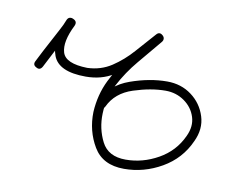

<svg xmlns="http://www.w3.org/2000/svg" viewBox="-45 -328 461 390"><g transform="rotate(10 185.5 -133.0)"><path d="M34 -167Q29 -158 21 -163Q13 -167 17 -175Q29 -199 41.5 -222Q54 -245 66 -269Q70 -277 78 -273Q87 -269 83 -260Q65 -224 71.5 -202.5Q78 -181 123 -180Q123 -180 123 -180Q123 -180 123 -180Q123 -180 123 -180Q151 -181 173 -195.5Q195 -210 213.5 -231Q232 -252 249 -271Q255 -278 262 -272Q269 -266 263 -258Q243 -234 222 -209Q201 -184 186 -155.5Q171 -127 170 -94Q170 -94 170 -94Q170 -94 170 -94Q170 -94 170 -94Q170 -94 170 -94Q169 -63 182.5 -36.5Q196 -10 232 -10Q267 -10 299 -28Q331 -46 346 -79Q356 -100 350 -119Q344 -138 327 -150Q310 -162 288 -162Q288 -162 288 -162Q288 -162 288 -162Q288 -162 288 -162Q288 -162 288 -162Q258 -162 222.5 -150.5Q187 -139 173 -109Q173 -109 173 -109Q173 -109 173 -109Q168 -100 160 -104Q151 -109 155 -117Q173 -153 212.5 -167Q252 -181 288 -181Q288 -181 288 -181Q288 -181 288 -181Q288 -181 288 -181Q288 -181 288 -181Q317 -181 338.5 -165Q360 -149 368 -123.5Q376 -98 363 -71Q346 -33 309.5 -12Q273 9 232 9Q188 9 169 -23Q150 -55 151 -94Q151 -94 151 -94Q151 -94 151 -94Q151 -94 151 -94Q151 -94 151 -94Q153 -130 168 -160.5Q183 -191 205 -218Q227 -245 249 -271Q255 -278 262 -272Q269 -265 263 -258Q244 -237 224 -214.5Q204 -192 179.5 -177Q155 -162 123 -162Q123 -162 123 -162Q123 -162 123 -162Q123 -162 123 -162Q67 -162 55.5 -192.5Q44 -223 65 -269Q69 -277 78 -273Q87 -268 82 -260Q70 -237 58 -213.5Q46 -190 34 -167Q34 -167 34 -167Q34 -167 34 -167Z"/></g></svg>

Font: FRB American Cursive Guidelines Arrows Extralight
Style: Italic
Weight: 200
Italic angle: -25°
Version: Version 2.0;Modular Font Editor K font №1